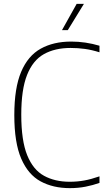

<svg xmlns="http://www.w3.org/2000/svg" viewBox="-20 -964 548 993"><path d="M341 9Q254.5 9 190 -26Q125.5 -61 89.8 -143.5Q54 -226 54 -369Q54 -508.5 89.2 -592Q124.5 -675.5 190.5 -712.2Q256.5 -749 348.5 -749Q422 -749 494.5 -727.5V-693.5Q455 -706 418.8 -711Q382.5 -716 345 -716Q264 -716 207 -684Q150 -652 120 -576.5Q90 -501 90 -371Q90 -236.5 120.8 -161Q151.5 -85.5 207.8 -54.8Q264 -24 340.5 -24Q379.5 -24 415.5 -30.5Q451.5 -37 494.5 -52V-18Q460.5 -6 422.5 1.5Q384.5 9 341 9ZM300.5 -808 376.5 -944H414L330.5 -808Z"/></svg>

Font: Encode Sans Semi Condensed Thin
Style: Regular
Weight: 100
Width: 4
Designer: Multiple Designers
Foundry: Impallari Type
Version: Version 3.000; ttfautohint (v1.8.3) -l 8 -r 50 -G 200 -x 14 